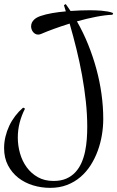

<svg xmlns="http://www.w3.org/2000/svg" viewBox="-20 -722 572 937"><path d="M483.9 -141.1Q483.9 -103 477.3 -63.2Q470.7 -23.4 457 13.9Q443.4 51.3 422.4 84.2Q401.4 117.2 372.6 141.8Q343.8 166.5 306.9 180.7Q270 194.8 225.1 194.8Q181.6 194.8 140.9 182.4Q100.1 169.9 68.8 145.3Q37.6 120.6 18.8 84.5Q0 48.3 0 1Q0 -27.3 6.6 -54.9Q13.2 -82.5 25.1 -107.9Q37.1 -133.3 54.2 -155.8Q71.3 -178.2 92.8 -196.8L102.1 -191.9Q85 -158.7 75.9 -123.3Q66.9 -87.9 66.9 -50.8Q66.9 -11.7 77.6 26.1Q88.4 64 110.1 94Q131.8 124 164.6 142.6Q197.3 161.1 241.2 161.1Q277.3 161.1 303.5 149.7Q329.6 138.2 347.9 118.4Q366.2 98.6 377.7 72.5Q389.2 46.4 395.3 16.8Q401.4 -12.7 403.6 -43.5Q405.8 -74.2 405.8 -103Q405.8 -163.6 398.9 -227.1Q392.1 -290.5 380.4 -355Q368.7 -419.4 353 -482.9Q337.4 -546.4 319.8 -606.9Q279.3 -594.2 243.2 -581.1Q207 -567.9 180.2 -556.2Q176.3 -554.7 173.1 -554Q169.9 -553.2 166 -553.2Q158.2 -553.2 151.9 -556.9Q145.5 -560.5 141.1 -566.2Q136.7 -571.8 134.3 -578.9Q131.8 -585.9 131.8 -592.8Q131.8 -603.5 135.7 -611.6Q139.6 -619.6 146.2 -626Q152.8 -632.3 161.1 -636.7Q169.4 -641.1 178.2 -644Q202.1 -652.3 234.6 -658Q267.1 -663.6 301.3 -666.5Q298.8 -674.3 296.6 -681.6Q294.4 -689 292 -696.8L300.8 -702.1Q306.6 -693.8 312.5 -685.5Q318.4 -677.2 324.2 -668.5Q349.6 -670.4 373 -671.1Q396.5 -671.9 415 -671.9Q427.2 -671.9 442.9 -671.6Q458.5 -671.4 474.6 -669.9Q490.7 -668.5 505.9 -665.8Q521 -663.1 532.2 -658.2L528.8 -649.9Q494.6 -648.9 449.2 -640.1Q403.8 -631.3 355.5 -617.7Q386.2 -564 409.9 -505.4Q433.6 -446.8 450.2 -386Q466.8 -325.2 475.3 -263.4Q483.9 -201.7 483.9 -141.1Z"/></svg>

Font: Montez
Style: Regular
Weight: 400
Designer: Astigmatic (AOETI)
Foundry: Astigmatic (AOETI)
Version: Version 1.001